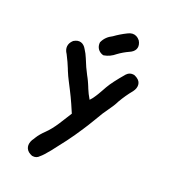

<svg xmlns="http://www.w3.org/2000/svg" viewBox="-204 -795 907 1031"><g transform="rotate(30 250.0 -279.5)"><path d="M281.2 -685.5Q293 -694.8 305.2 -697.8Q317.4 -700.7 329.3 -697.3Q341.3 -693.8 352.1 -684.1L353 -683.6V-683.1Q356.4 -678.7 359.4 -674.8Q371.6 -654.8 366.2 -636.7Q360.8 -618.7 339.4 -605Q311 -585.4 287.6 -561Q263.2 -531.7 230 -520L227.5 -519.5H225.1Q216.8 -520.5 209.7 -523.4Q202.6 -526.4 197 -530.8Q191.4 -535.2 187.3 -541Q183.1 -546.9 180.7 -554Q178.2 -561 177.7 -569.3V-571.3L178.2 -572.8Q187.5 -608.9 221.2 -633.3Q248.5 -661.6 281.2 -685.5ZM50.3 -505.4Q69.3 -522 88.9 -519.8Q108.4 -517.6 124.5 -497.6Q140.6 -480.5 153.8 -459.5Q181.6 -414.1 206.1 -383.3Q210.9 -377.4 215.6 -371.3Q220.2 -365.2 224.6 -359.1Q229 -353 232.9 -346.9Q236.8 -340.8 240.7 -335Q244.6 -329.1 248 -323.2Q262.2 -300.3 283.7 -275.4Q295.4 -292.5 302.7 -311.5Q305.7 -317.9 308.3 -325.2Q311 -332.5 314 -340.8Q316.9 -349.1 320.1 -357.9Q323.2 -366.7 326.7 -377Q340.8 -417 384.3 -490.2V-490.7H384.8Q397.9 -510.7 422.9 -510.7H423.8H424.8Q428.2 -509.8 431.6 -508.8Q435.1 -507.8 438.2 -506.8Q441.4 -505.9 443.8 -504.4Q464.8 -495.1 469.7 -475.3Q474.6 -455.6 462.9 -432.6V-432.1L462.4 -431.6Q450.7 -411.1 440.7 -389.2Q430.7 -367.2 422.4 -344.7Q418 -329.1 411.6 -313.5Q405.3 -297.9 397 -281.2Q380.9 -249 367.7 -211.4Q362.8 -198.7 357.4 -184.6Q352.1 -170.4 345.7 -154.8Q339.4 -139.2 332 -122.1Q310.5 -71.3 287.1 -24.9Q263.7 21 240.7 63.5Q217.8 105 205.1 119.1Q192.4 139.6 168 139.6H167H166Q159.2 138.2 153.8 136.2Q142.1 132.3 134.5 125.2Q127 118.2 123.3 109.1Q119.6 100.1 119.9 89.4Q120.1 78.6 124.5 65.9L125 65.4Q125.5 63.5 126.5 61.8Q127.4 60.1 128.2 58.3Q128.9 56.6 129.6 54.9Q130.4 53.2 130.9 51.5Q131.3 49.8 132.1 48.3Q132.8 46.9 133.3 45.4Q142.6 21.5 165 -9.3Q186 -38.1 205.6 -83.5Q224.1 -126.5 238.3 -163.1Q205.1 -214.4 188 -237.8Q178.7 -250.5 167.7 -265.4Q156.7 -280.3 143.1 -297.9Q140.1 -301.8 137.2 -305.7Q134.3 -309.6 131.6 -313.2Q128.9 -316.9 126.2 -320.6Q123.5 -324.2 120.8 -327.9Q118.2 -331.5 116 -335.2Q113.8 -338.9 111.3 -342.3Q108.9 -345.7 106.7 -349.1Q104.5 -352.5 102.5 -355.7Q100.6 -358.9 98.6 -362.3Q82 -389.6 54.2 -426.3Q36.6 -444.3 35.2 -464.4Q33.7 -484.4 48.8 -503.9L49.3 -504.9Z"/></g></svg>

Font: NaikaiFont
Style: Bold
Weight: 700
Version: Version 1.89